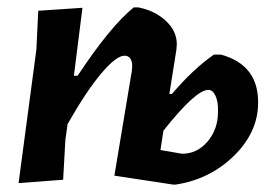

<svg xmlns="http://www.w3.org/2000/svg" viewBox="-20 -489 732 517"><path d="M30 4 78 -356 83 -460 202 -468 179 -285H189Q277 -418 340 -469H353Q398 -460 427.5 -432Q457 -404 456 -368L455 -355L436 -236H443Q500 -303 556 -342H575Q677 -314 675 -210Q674 -132 609.5 -69Q545 -6 453 8H446L288 -16L335 -298L336 -310Q336 -339 315 -339Q293 -339 252.5 -291Q212 -243 162 -155L156 -112L150 -5ZM541 -247Q507 -247 420 -137L412 -85L470 -75Q511 -75 539 -108Q567 -141 567 -188Q568 -214 560.5 -230.5Q553 -247 541 -247Z"/></svg>

Font: Alegreya Sans SC
Style: Bold Italic
Weight: 700
Italic angle: -7°
Designer: Juan Pablo del Peral
Foundry: Huerta Tipografica
Version: Version 2.007